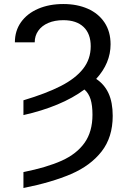

<svg xmlns="http://www.w3.org/2000/svg" viewBox="-20 -737 640 964"><path d="M435.5 -504.9Q435.5 -567.4 399.7 -601.6Q363.8 -635.7 297.9 -635.7Q254.9 -635.7 222.4 -621.8Q189.9 -607.9 172.1 -582.5Q154.3 -557.1 154.3 -524.4H54.7Q54.7 -582.5 85.7 -626Q116.7 -669.4 171.9 -693.1Q227.1 -716.8 297.9 -716.8Q367.2 -716.8 420.9 -693.1Q474.6 -669.4 504.9 -623.8Q535.2 -578.1 535.2 -514.6Q535.2 -419.9 462.9 -340.8Q503.9 -314 524.9 -268.6Q545.9 -223.1 545.9 -155.3Q545.9 -47.9 490.2 23.4Q434.6 94.7 337.2 136.7Q239.7 178.7 97.7 207V127Q214.8 103.5 289.8 69.8Q364.7 36.1 404.5 -19.8Q444.3 -75.7 444.3 -161.1Q444.3 -208 434.8 -238.5Q425.3 -269 403.8 -287.6Q346.2 -244.6 268.1 -212.2Q189.9 -179.7 97.7 -159.2V-233.4Q211.9 -267.6 285.4 -305.2Q358.9 -342.8 397.2 -391.6Q435.5 -440.4 435.5 -504.9Z"/></svg>

Font: Pretendard
Style: Regular
Weight: 400
Designer: Base glyphs from Inter by Rasmus Andersson; Hangeul glyphs from Noto Sans CJK(Source Han Sans) by Jang Soo-young and Kan
Foundry: Kil Hyung-jin
Version: Version 1.309